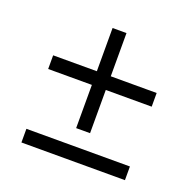

<svg xmlns="http://www.w3.org/2000/svg" viewBox="-101 -668 745 739"><g transform="rotate(20 272.0 -298.0)"><path d="M484 -332H296V-155H239V-332H60V-388H239V-565H296V-388H484ZM484 -31H60V-87H484Z"/></g></svg>

Font: Hind Guntur Light
Style: Regular
Weight: 300
Designer: Manushi Parikh, Hitesh Malaviya
Foundry: Indian Type Foundry
Version: Version 1.002;PS 1.0;hotconv 1.0.86;makeotf.lib2.5.63406; tt